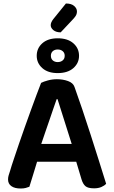

<svg xmlns="http://www.w3.org/2000/svg" viewBox="-20 -1068 650 1098"><path d="M416 -143H192Q181 -106 168.5 -66Q156 -26 148 0Q138 4 126.5 7Q115 10 98 10Q64 10 45 -3.5Q26 -17 26 -42Q26 -54 29.5 -65.5Q33 -77 38 -92Q46 -120 59.5 -159.5Q73 -199 88.5 -245.5Q104 -292 122 -341.5Q140 -391 156.5 -437.5Q173 -484 188.5 -524.5Q204 -565 215 -594Q228 -601 253.5 -608Q279 -615 305 -615Q340 -615 369 -604.5Q398 -594 406 -571Q426 -516 450 -444.5Q474 -373 498.5 -297Q523 -221 546 -148Q569 -75 587 -17Q577 -6 559.5 1.5Q542 9 518 9Q483 9 468.5 -3.5Q454 -16 446 -43ZM304 -501Q295 -476 284.5 -445Q274 -414 262.5 -380.5Q251 -347 239 -312.5Q227 -278 216 -245H390L309 -501ZM357 -1048Q388 -1048 404 -1034Q420 -1020 420 -1003Q420 -988 412.5 -976.5Q405 -965 391 -951L327 -883Q301 -883 285.5 -895.5Q270 -908 270 -924Q270 -940 285 -959ZM190 -749Q190 -792 222 -820.5Q254 -849 310 -849Q367 -849 399.5 -820.5Q432 -792 432 -749Q432 -707 399.5 -678.5Q367 -650 310 -650Q254 -650 222 -678.5Q190 -707 190 -749ZM271 -749Q271 -732 282 -722.5Q293 -713 310 -713Q327 -713 338.5 -722.5Q350 -732 350 -749Q350 -766 338.5 -775.5Q327 -785 310 -785Q293 -785 282 -775.5Q271 -766 271 -749Z"/></svg>

Font: Baloo Tammudu 2 SemiBold
Style: Regular
Weight: 600
Designer: Maithili Shingre, Omkar Shende and Ek Type
Foundry: Ek Type
Version: Version 1.640;hotconv 1.0.111;makeotfexe 2.5.65597; ttfautoh